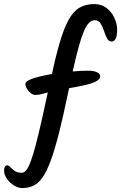

<svg xmlns="http://www.w3.org/2000/svg" viewBox="-58 -804 600 952"><path d="M522.8 -655.5Q522.8 -624.9 515.2 -611.5Q507.5 -598.1 496.2 -598.1Q480.7 -598.1 472.5 -614Q464.3 -629.9 457.6 -650.9Q451 -672 440.7 -687.9Q430.5 -703.8 410.6 -703.8Q395.3 -703.8 381.8 -689.1Q368.2 -674.3 356.2 -644.7Q344.2 -615.1 332.2 -571.7Q320.2 -528.3 307.3 -471.2Q294.4 -414.2 279.6 -343.8Q255 -225.2 233.9 -142.3Q212.7 -59.5 193.2 -6.7Q173.6 46.2 152.9 75.8Q132.3 105.3 107.5 116.9Q82.8 128.4 52.4 128.4Q32.9 128.4 12.1 115.9Q-8.7 103.5 -23.2 83.3Q-37.7 63.1 -37.7 41.5Q-37.7 28.4 -33.2 22.1Q-28.6 15.7 -21.9 15.7Q-14.9 15.7 -6.7 24.7Q1.5 33.7 14.6 43.2Q27.7 52.7 49 52.7Q61.1 52.7 71.9 40Q82.6 27.2 94.1 -3.3Q105.5 -33.8 119.4 -86.1Q133.2 -138.4 150.9 -217.1Q168.5 -295.8 192.1 -405.4Q215.9 -516.1 237.1 -589.4Q258.3 -662.7 281.9 -705.2Q305.6 -747.7 336.2 -765.8Q366.8 -783.8 409.5 -783.8Q444.7 -783.8 469.9 -764.6Q495.2 -745.4 509 -716Q522.8 -686.5 522.8 -655.5ZM267.4 -363.8Q225.6 -357.5 197.2 -350.1Q168.7 -342.7 150 -337.9Q131.2 -333.2 118.1 -333.2Q106.3 -333.2 94.8 -342.2Q83.3 -351.2 75.6 -364.1Q67.8 -377 67.8 -388.2Q67.8 -399 89.6 -408.7Q111.4 -418.5 147.1 -426.7Q182.8 -434.9 224.5 -440.8Q266.2 -446.7 306.9 -450Q347.5 -453.4 378.5 -453.4Q407.8 -453.4 423.4 -445.6Q438.9 -437.8 438.9 -425.7Q438.9 -412.5 420.5 -401.7Q402.1 -391 364.3 -382.2Q326.4 -373.4 267.4 -363.8Z"/></svg>

Font: Kalam Variable Light
Style: Regular
Weight: 300
Designer: Lipi Raval, Jonny Pinhorn
Foundry: Indian Type Foundry
Version: Version 3.000